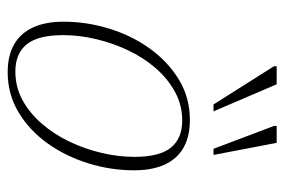

<svg xmlns="http://www.w3.org/2000/svg" viewBox="-140 -590 740 500"><g transform="rotate(90 230.0 -340.0)"><path d="M292.5 -464.5Q335.5 -464.5 364.8 -447.8Q394 -431 408.8 -398.5Q423.5 -366 423.5 -319Q423.5 -259 405.5 -200.5Q387.5 -142 353.8 -94.5Q320 -47 272.8 -18.5Q225.5 10 168 10Q124.5 10 95.2 -7Q66 -24 51.2 -56.5Q36.5 -89 36.5 -135.5Q36.5 -195.5 54.5 -254.2Q72.5 -313 106.5 -360.2Q140.5 -407.5 187.5 -436Q234.5 -464.5 292.5 -464.5ZM166 -10Q206.5 -10 240.5 -28.5Q274.5 -47 302 -78.8Q329.5 -110.5 348.8 -150.8Q368 -191 378.2 -234.5Q388.5 -278 388.5 -320Q388.5 -385.5 364.5 -415Q340.5 -444.5 294 -444.5Q254 -444.5 219.8 -426Q185.5 -407.5 158 -376Q130.5 -344.5 111.2 -304Q92 -263.5 81.8 -220Q71.5 -176.5 71.5 -134.5Q71.5 -69 95.5 -39.5Q119.5 -10 166 -10ZM270 -526H252L152.5 -683.5V-690.5H199.5ZM383.5 -526H367.5L308 -683.5V-690.5H352Z"/></g></svg>

Font: Newsreader ExtraLight
Style: Italic
Weight: 250
Italic angle: -17°
Designer: Hugues Gentile
Foundry: Production Type
Version: Version 1.003